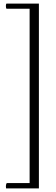

<svg xmlns="http://www.w3.org/2000/svg" viewBox="-20 -798 314 1076"><path d="M198 258V-778H16Q13 -774 13 -765Q13 -754 16 -749H146V228H18Q15 232 14 237Q13 242 13 246Q13 253 14 258Z"/></svg>

Font: Petrona ExtraLight
Style: Regular
Weight: 200
Designer: Ringo R. Seeber
Foundry: Ringo R. Seeber
Version: Version 2.001; ttfautohint (v1.8.3)